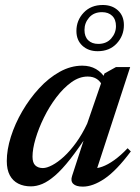

<svg xmlns="http://www.w3.org/2000/svg" viewBox="-20 -718 546 750"><path d="M261.5 -30.5 317 -201H328Q287 -138 254.5 -96.8Q222 -55.5 195 -32.2Q168 -9 145.2 0.5Q122.5 10 100.5 10Q72.5 10 51.2 -0.8Q30 -11.5 18.2 -33.5Q6.5 -55.5 6.5 -89Q6.5 -133 22.5 -183.8Q38.5 -234.5 67 -283.5Q95.5 -332.5 132.8 -373Q170 -413.5 213.2 -437.5Q256.5 -461.5 301.5 -461.5Q332 -461.5 355 -448.2Q378 -435 396 -406.5L380 -382.5Q373 -399.5 358.5 -409.2Q344 -419 322.5 -419Q290 -419 259 -396.8Q228 -374.5 200.2 -338Q172.5 -301.5 151.8 -259.2Q131 -217 119 -176.5Q107 -136 107 -106Q107 -82 118 -71.8Q129 -61.5 147.5 -61.5Q162.5 -61.5 184 -72.8Q205.5 -84 229.8 -106.2Q254 -128.5 277.5 -161Q301 -193.5 320.5 -235L388 -431L433 -456H488.5L352.5 -39.5L340.5 -61Q357.5 -59 379.2 -66.8Q401 -74.5 426.2 -92.5Q451.5 -110.5 478.5 -139L491 -126.5Q434.5 -51 388.5 -20Q342.5 11 303.5 11Q277 11 266 0Q255 -11 261.5 -30.5ZM381.5 -698.5Q418 -698.5 441 -677.2Q464 -656 464 -620Q464 -578.5 436 -548.2Q408 -518 361.5 -518Q325 -518 301.8 -539.5Q278.5 -561 278.5 -597Q278.5 -638.5 306.8 -668.5Q335 -698.5 381.5 -698.5ZM364 -546.5Q396 -546.5 414.5 -567.8Q433 -589 433 -616Q433 -642 418.2 -656.2Q403.5 -670.5 378.5 -670.5Q346.5 -670.5 328.2 -649.5Q310 -628.5 310 -601Q310 -575 324.5 -560.8Q339 -546.5 364 -546.5Z"/></svg>

Font: Newsreader 36pt Medium
Style: Italic
Weight: 500
Italic angle: -17°
Designer: Hugues Gentile
Foundry: Production Type
Version: Version 1.003